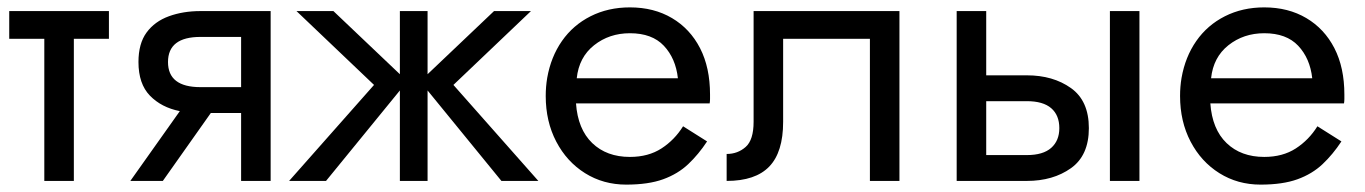

<svg xmlns="http://www.w3.org/2000/svg" viewBox="-20 -490 3696 520"><path d="M5 -460H275V-385H180V0H100V-385H5Z M421 0H333L467 -189Q417 -199 386 -231Q355 -263 355 -322Q355 -372 377 -402Q399 -432 437.5 -446Q476 -460 523 -460H713V0H633V-184H551ZM523 -254H633V-390H523Q435 -390 435 -322Q435 -254 523 -254Z M883 -460 1063 -289V-460H1138V-289L1318 -460H1418L1208 -260L1438 0H1338L1138 -245V0H1063V-245L863 0H763L993 -260L783 -460Z M1895 -107Q1872 -72 1844 -45.5Q1816 -19 1776 -4.5Q1736 10 1676 10Q1614 10 1564.5 -21Q1515 -52 1486.5 -106.5Q1458 -161 1458 -230Q1458 -243 1459 -255Q1460 -267 1462 -279Q1472 -336 1502 -379Q1532 -422 1579.5 -446Q1627 -470 1686 -470Q1751 -470 1800 -441Q1849 -412 1876 -359.5Q1903 -307 1903 -234Q1903 -228 1903 -222Q1903 -216 1902 -210H1540Q1545 -140 1584 -102.5Q1623 -65 1686 -65Q1736 -65 1771.5 -88Q1807 -111 1830 -148ZM1686 -400Q1630 -400 1589 -367.5Q1548 -335 1542 -278H1816Q1810 -332 1778 -366Q1746 -400 1686 -400Z M2416 -460V0H2336V-385H2101V-160Q2101 -78 2063.5 -39Q2026 0 1948 0V-73Q1978 -73 1999.5 -92Q2021 -111 2021 -160V-460Z M2986 -460H3066V0H2986ZM2571 -460H2651V-286H2761Q2832 -286 2880.5 -251.5Q2929 -217 2929 -143Q2929 -69 2880.5 -34.5Q2832 0 2761 0H2571ZM2761 -216H2651V-70H2761Q2805 -70 2827 -89.5Q2849 -109 2849 -143Q2849 -178 2827 -197Q2805 -216 2761 -216Z M3613 -107Q3590 -72 3562 -45.5Q3534 -19 3494 -4.5Q3454 10 3394 10Q3332 10 3282.5 -21Q3233 -52 3204.5 -106.5Q3176 -161 3176 -230Q3176 -243 3177 -255Q3178 -267 3180 -279Q3190 -336 3220 -379Q3250 -422 3297.5 -446Q3345 -470 3404 -470Q3469 -470 3518 -441Q3567 -412 3594 -359.5Q3621 -307 3621 -234Q3621 -228 3621 -222Q3621 -216 3620 -210H3258Q3263 -140 3302 -102.5Q3341 -65 3404 -65Q3454 -65 3489.5 -88Q3525 -111 3548 -148ZM3404 -400Q3348 -400 3307 -367.5Q3266 -335 3260 -278H3534Q3528 -332 3496 -366Q3464 -400 3404 -400Z"/></svg>

Font: Jost*
Style: Regular
Weight: 400
Version: Version 3.7